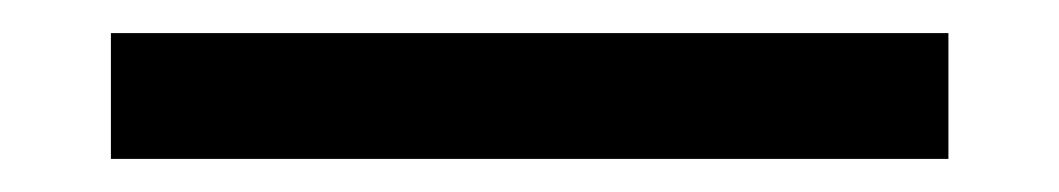

<svg xmlns="http://www.w3.org/2000/svg" viewBox="-20 0 640 116"><path d="M553 20V96H47V20Z"/></svg>

Font: AmikoRegular
Style: Regular
Weight: 400
Designer: Pablo Impallari, Rodrigo Fuenzalida, Andres Torresi
Foundry: Impallari Type
Version: Version 1.000; ttfautohint (v1.3)